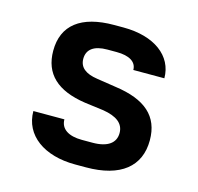

<svg xmlns="http://www.w3.org/2000/svg" viewBox="-88 -651 776 753"><g transform="rotate(15 300.0 -275.0)"><path d="M323 9C464 9 538 -52 538 -158C538 -256 477 -309 354 -326L276 -338C228 -345 203 -365 203 -400C203 -438 231 -459 285 -459H323C374 -459 404 -441 404 -408H530C530 -499 449 -559 324 -559H286C152 -559 81 -504 81 -400C81 -306 139 -252 254 -235L331 -225C386 -216 416 -194 416 -155C416 -115 385 -91 323 -91H280C226 -91 193 -112 193 -151H67C67 -53 153 9 279 9Z"/></g></svg>

Font: Tekne LDO
Style: Bold
Weight: 700
Monospace: yes
Designer: Alessio Laiso, Mario Rullo, Paolo Rosset
Foundry: Alessio Laiso
Version: Version 1.000;hotconv 1.0.109;makeotfexe 2.5.65596